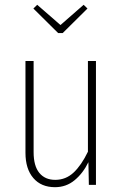

<svg xmlns="http://www.w3.org/2000/svg" viewBox="-20 -776 514 806"><path d="M331.1 -755.9 347.2 -740.2 243.2 -637.2H224.1L120.1 -740.2L136.2 -755.9L233.9 -670.9ZM382.8 -520V0H353L351.1 -95.2Q328.6 -48.8 293.2 -19.5Q257.8 9.8 210.9 9.8Q152.8 9.8 119.9 -28.6Q86.9 -66.9 86.9 -134.8V-520H121.1V-137.2Q121.1 -79.6 145 -50.3Q168.9 -21 211.9 -21Q256.3 -21 289.1 -51.8Q321.8 -82.5 349.1 -139.2V-520Z"/></svg>

Font: Fira Sans Compressed UltraLight
Style: Regular
Weight: 200
Width: 1
Designer: Carrois Corporate & Edenspiekermann AG
Foundry: Carrois Corporate GbR & Edenspiekermann AG
Version: Version 4.203;PS 004.203;hotconv 1.0.88;makeotf.lib2.5.64775